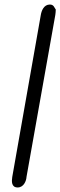

<svg xmlns="http://www.w3.org/2000/svg" viewBox="-20 -740 266 847"><path d="M34 41C31 60 30 87 58 87C84 87 96 59 97 40L224 -674C225 -682 226 -690 226 -698C220 -705 218 -720 200 -720C173 -720 163 -692 160 -674Z"/></svg>

Font: Scribbler
Style: BdIta
Weight: 700
Designer: Mew Too
Foundry: Cannot Into Space Fonts
Version: Version 1.001